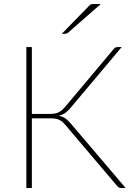

<svg xmlns="http://www.w3.org/2000/svg" viewBox="-20 -938 664 958"><path d="M111.5 0ZM139 -369.5H225Q238 -369.5 248.8 -370.8Q259.5 -372 269 -376Q278.5 -380 287.2 -387.2Q296 -394.5 306 -406L546.5 -692.5Q554 -703 566 -703H587L333 -401Q320 -385 306.2 -375Q292.5 -365 272.5 -360.5Q293.5 -356.5 307.2 -346.5Q321 -336.5 334.5 -320L607 0H584.5Q577.5 0 572.5 -3Q567.5 -6 562 -13L307.5 -313Q300.5 -321.5 293.5 -328Q286.5 -334.5 278.2 -338.8Q270 -343 259.5 -345.2Q249 -347.5 234 -347.5H139V0H111.5V-703H139ZM483 -918 318.5 -774Q313.5 -769.5 305.5 -769.5H288.5L424.5 -909Q429.5 -914.5 434.5 -916.2Q439.5 -918 449.5 -918Z"/></svg>

Font: Lato Thin
Style: Regular
Weight: 200
Designer: Lukasz Dziedzic
Foundry: tyPoland Lukasz Dziedzic
Version: Version 2.007; 2014-02-27